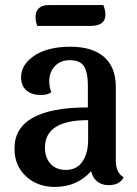

<svg xmlns="http://www.w3.org/2000/svg" viewBox="-20 -714 540 756"><path d="M387 -694Q395 -674 395 -656Q395 -612 337 -612H127Q120 -628 120 -648Q120 -670 133.5 -682Q147 -694 171 -694ZM339 -40Q283 22 196 22Q127 22 82 -20Q37 -62 37 -129Q37 -291 326 -291V-378Q326 -428 311 -452.5Q296 -477 255 -477Q218 -477 196 -453.5Q174 -430 174 -394Q174 -371 182 -351Q168 -340 141 -340Q105 -340 84 -358Q63 -376 63 -410Q63 -460 115.5 -495Q168 -530 257 -530Q344 -530 390 -489.5Q436 -449 436 -372V-82Q436 -33 467 -16Q451 15 408 15Q380 15 362 0Q344 -15 339 -40ZM239 -45Q283 -45 305 -78.5Q327 -112 327 -162V-241Q157 -241 157 -133Q157 -93 179 -69Q201 -45 239 -45Z"/></svg>

Font: Sansita
Style: Regular
Weight: 400
Designer: Pablo Cosgaya
Foundry: Omnibus-Type
Version: Version 1.006;hotconv 1.0.109;makeotfexe 2.5.65596